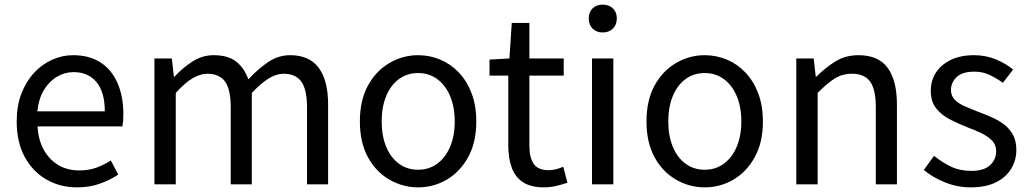

<svg xmlns="http://www.w3.org/2000/svg" viewBox="-20 -795 4440 828"><path d="M312 13Q239 13 180 -21Q121 -55 86.5 -118.5Q52 -182 52 -271Q52 -338 72 -390.5Q92 -443 126.5 -480.5Q161 -518 205 -537.5Q249 -557 295 -557Q365 -557 413 -526Q461 -495 486.5 -437.5Q512 -380 512 -302Q512 -287 511 -274Q510 -261 508 -250H142Q145 -192 168.5 -149.5Q192 -107 231 -83.5Q270 -60 322 -60Q362 -60 394.5 -71.5Q427 -83 458 -103L490 -42Q455 -19 411 -3Q367 13 312 13ZM141 -315H432Q432 -397 396.5 -440.5Q361 -484 297 -484Q259 -484 225.5 -464Q192 -444 169.5 -407Q147 -370 141 -315Z M646 0V-543H721L730 -464H732Q768 -503 810.5 -530Q853 -557 901 -557Q964 -557 999 -529Q1034 -501 1051 -453Q1094 -499 1137.5 -528Q1181 -557 1231 -557Q1314 -557 1354.5 -502.5Q1395 -448 1395 -344V0H1304V-332Q1304 -409 1279.5 -443Q1255 -477 1203 -477Q1172 -477 1138.5 -456.5Q1105 -436 1066 -394V0H975V-332Q975 -409 950.5 -443Q926 -477 874 -477Q843 -477 809 -456.5Q775 -436 738 -394V0Z M1783 13Q1717 13 1659 -20.5Q1601 -54 1566.5 -117.5Q1532 -181 1532 -271Q1532 -362 1566.5 -425.5Q1601 -489 1659 -523Q1717 -557 1783 -557Q1833 -557 1878.5 -538Q1924 -519 1959 -482Q1994 -445 2014 -392Q2034 -339 2034 -271Q2034 -181 1999 -117.5Q1964 -54 1907 -20.5Q1850 13 1783 13ZM1783 -63Q1830 -63 1865.5 -89Q1901 -115 1921 -162Q1941 -209 1941 -271Q1941 -334 1921 -381Q1901 -428 1865.5 -454Q1830 -480 1783 -480Q1736 -480 1700.5 -454Q1665 -428 1645.5 -381Q1626 -334 1626 -271Q1626 -209 1645.5 -162Q1665 -115 1700.5 -89Q1736 -63 1783 -63Z M2326 13Q2269 13 2235 -9.5Q2201 -32 2186.5 -73Q2172 -114 2172 -168V-469H2091V-538L2177 -543L2187 -696H2263V-543H2411V-469H2263V-165Q2263 -116 2281.5 -88.5Q2300 -61 2347 -61Q2362 -61 2379 -65.5Q2396 -70 2409 -76L2427 -7Q2404 1 2378 7Q2352 13 2326 13Z M2533 0V-543H2625V0ZM2579 -655Q2552 -655 2535.5 -671.5Q2519 -688 2519 -716Q2519 -743 2535.5 -759Q2552 -775 2579 -775Q2606 -775 2623 -759Q2640 -743 2640 -716Q2640 -688 2623 -671.5Q2606 -655 2579 -655Z M3019 13Q2953 13 2895 -20.5Q2837 -54 2802.5 -117.5Q2768 -181 2768 -271Q2768 -362 2802.5 -425.5Q2837 -489 2895 -523Q2953 -557 3019 -557Q3069 -557 3114.5 -538Q3160 -519 3195 -482Q3230 -445 3250 -392Q3270 -339 3270 -271Q3270 -181 3235 -117.5Q3200 -54 3143 -20.5Q3086 13 3019 13ZM3019 -63Q3066 -63 3101.5 -89Q3137 -115 3157 -162Q3177 -209 3177 -271Q3177 -334 3157 -381Q3137 -428 3101.5 -454Q3066 -480 3019 -480Q2972 -480 2936.5 -454Q2901 -428 2881.5 -381Q2862 -334 2862 -271Q2862 -209 2881.5 -162Q2901 -115 2936.5 -89Q2972 -63 3019 -63Z M3414 0V-543H3489L3498 -464H3500Q3539 -503 3582.5 -530Q3626 -557 3682 -557Q3768 -557 3808 -502.5Q3848 -448 3848 -344V0H3757V-332Q3757 -409 3732.5 -443Q3708 -477 3654 -477Q3612 -477 3579 -456Q3546 -435 3506 -394V0Z M4166 13Q4109 13 4055.5 -8.5Q4002 -30 3964 -62L4008 -123Q4044 -94 4082 -76Q4120 -58 4169 -58Q4223 -58 4249.5 -82.5Q4276 -107 4276 -143Q4276 -171 4257.5 -189.5Q4239 -208 4210.5 -221.5Q4182 -235 4152 -246Q4114 -261 4077.5 -279.5Q4041 -298 4017.5 -327.5Q3994 -357 3994 -403Q3994 -447 4016 -481.5Q4038 -516 4080 -536.5Q4122 -557 4181 -557Q4231 -557 4274.5 -539Q4318 -521 4349 -495L4305 -438Q4277 -458 4247.5 -472Q4218 -486 4182 -486Q4130 -486 4105.5 -462.5Q4081 -439 4081 -407Q4081 -382 4097.5 -365Q4114 -348 4141 -336.5Q4168 -325 4198 -313Q4228 -302 4257.5 -289Q4287 -276 4310.5 -258Q4334 -240 4348.5 -213.5Q4363 -187 4363 -148Q4363 -104 4340.5 -67Q4318 -30 4274.5 -8.5Q4231 13 4166 13Z"/></svg>

Font: Noto Sans HK
Style: Regular
Weight: 400
Designer: Ryoko NISHIZUKA 西塚涼子 (kana, bopomofo & ideographs); Paul D. Hunt (Latin, Greek & Cyrillic); Sandoll Communications 산돌커뮤니
Foundry: Adobe
Version: Version 2.004-H2;hotconv 1.0.118;makeotfexe 2.5.65603